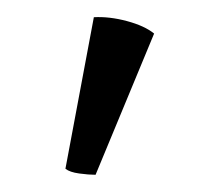

<svg xmlns="http://www.w3.org/2000/svg" viewBox="-20 -766 241 223"><path d="M91 -563Q83 -563 72 -564.5Q61 -566 56 -570L89 -746Q107 -747 127.5 -741.5Q148 -736 159 -727Z"/></svg>

Font: Arima
Style: Regular
Weight: 400
Designer: Joana Correia and Natanael Gama
Foundry: NDISCOVER
Version: Version 1.101;gftools[0.9.23]